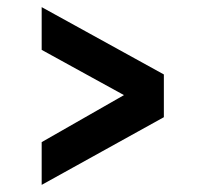

<svg xmlns="http://www.w3.org/2000/svg" viewBox="-20 -559 570 539"><path d="M328 -292 97 -419V-539L440 -350V-230L97 -40V-160Z"/></svg>

Font: TypoPRO Titillium Maps
Style: 800 wt
Weight: 800
Designer: Campivisivi
Foundry: Accademia di Belle Arti di Urbino and students of MA course of Visual design
Version: Version 001.001